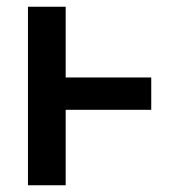

<svg xmlns="http://www.w3.org/2000/svg" viewBox="-20 -550 540 570"><path d="M63 0V-530H175V-320H429V-224H175V0Z"/></svg>

Font: Iosevka Slab
Style: Bold
Weight: 700
Monospace: yes
Designer: Belleve Invis
Foundry: Belleve Invis
Version: Version 11.1.1; ttfautohint (v1.8.3)